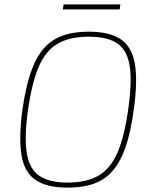

<svg xmlns="http://www.w3.org/2000/svg" viewBox="-20 -847 700 879"><path d="M386 -702Q481 -702 532.5 -667.5Q584 -633 597.5 -554Q611 -475 592 -343Q579 -245 556 -177Q533 -109 498 -67.5Q463 -26 412 -7Q361 12 290 12Q195 12 143.5 -22.5Q92 -57 78.5 -136Q65 -215 83 -347Q97 -445 120 -513Q143 -581 178 -622.5Q213 -664 264.5 -683Q316 -702 386 -702ZM386 -679Q299 -679 244 -647Q189 -615 157.5 -541.5Q126 -468 108 -343Q91 -220 102.5 -147Q114 -74 159.5 -42.5Q205 -11 289 -11Q376 -11 431 -43Q486 -75 518 -149Q550 -223 567 -347Q585 -471 574 -543.5Q563 -616 518 -647.5Q473 -679 386 -679ZM531 -827 528 -804H268L271 -827Z"/></svg>

Font: Exo 2 Thin
Style: Italic
Weight: 250
Italic angle: -8°
Designer: Natanael Gama
Foundry: Natanael Gama
Version: Version 2.010